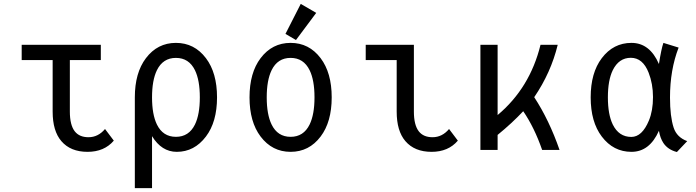

<svg xmlns="http://www.w3.org/2000/svg" viewBox="-20 -766 3556 981"><path d="M561.5 -47.4Q512.7 9.8 427.2 9.8Q340.3 9.8 293.5 -44.9Q249 -96.7 249 -195.8V-459H90.8V-537.1H495.1V-459H336.9V-195.8Q336.9 -127.4 361.8 -95.2Q385.3 -64.9 432.1 -64.9Q481.4 -64.9 516.6 -106.9Z M976.1 -129.9Q1001 -181.2 1001 -268.6Q1001 -356 976.1 -407.2Q945.3 -470.2 878.9 -470.2Q812.5 -470.2 781.7 -407.2Q756.8 -356 756.8 -268.6Q756.8 -181.2 781.7 -129.9Q812.5 -66.9 878.9 -66.9Q945.3 -66.9 976.1 -129.9ZM668.9 -268.6Q668.9 -394 725.6 -468.8Q784.7 -546.9 878.9 -546.9Q973.1 -546.9 1032.2 -468.8Q1088.9 -394 1088.9 -268.6Q1088.9 -143.1 1032.2 -68.4Q973.1 9.8 883.3 9.8Q805.7 9.8 756.8 -70.3V195.3H668.9Z M1562 -129.9Q1586.9 -181.2 1586.9 -268.6Q1586.9 -356 1562 -407.2Q1531.2 -470.2 1464.8 -470.2Q1398.4 -470.2 1367.7 -407.2Q1342.8 -356 1342.8 -268.6Q1342.8 -181.2 1367.7 -129.9Q1398.4 -66.9 1464.8 -66.9Q1531.2 -66.9 1562 -129.9ZM1311.5 -68.4Q1254.9 -143.1 1254.9 -268.6Q1254.9 -394 1311.5 -468.8Q1370.6 -546.9 1464.8 -546.9Q1559.1 -546.9 1618.2 -468.8Q1674.8 -394 1674.8 -268.6Q1674.8 -143.1 1618.2 -68.4Q1559.1 9.8 1464.8 9.8Q1370.6 9.8 1311.5 -68.4ZM1516.6 -746.1 1595.7 -700.2 1492.2 -561.5 1438.5 -592.8Z M2319.3 -47.4Q2270.5 9.8 2185.1 9.8Q2098.1 9.8 2051.3 -44.9Q2006.8 -96.7 2006.8 -195.8V-459H1848.6V-537.1H2094.7V-195.8Q2094.7 -127.4 2119.6 -95.2Q2143.1 -64.9 2189.9 -64.9Q2239.3 -64.9 2274.4 -106.9Z M2434.6 0V-537.1H2522.5V-178.2Q2687.5 -316.4 2741.7 -537.1H2829.6Q2794.9 -394.5 2709.5 -269.5Q2786.1 -152.3 2838.9 0H2750Q2710 -115.2 2653.3 -197.8Q2597.2 -137.7 2522.5 -76.7V0Z M3205.6 -66.4Q3260.7 -66.4 3295.4 -149.9Q3316.4 -200.2 3316.4 -270Q3316.4 -337.9 3293.9 -395Q3264.2 -470.7 3203.1 -470.7Q3142.1 -470.7 3110.8 -407.2Q3085.9 -356 3085.9 -268.6Q3085.9 -181.2 3110.8 -129.9Q3142.1 -66.4 3205.6 -66.4ZM3206.5 9.8Q3113.8 9.8 3054.7 -68.4Q2998 -143.1 2998 -268.6Q2998 -394 3054.7 -468.8Q3113.8 -546.9 3206.5 -546.9Q3299.8 -546.9 3346.7 -439Q3358.9 -516.6 3369.6 -546.9L3447.3 -522.9Q3403.3 -409.2 3403.3 -267.6Q3403.3 -170.9 3421.9 -113.8Q3438 -64.5 3491.2 -44.9L3438.5 10.7Q3392.6 -1 3369.6 -35.2Q3353 -60.5 3346.7 -97.7Q3298.8 9.8 3206.5 9.8Z"/></svg>

Font: Consola Mono
Style: Book
Weight: 400
Monospace: yes
Version: Version 2.001